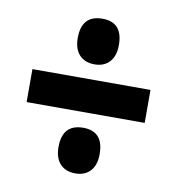

<svg xmlns="http://www.w3.org/2000/svg" viewBox="-67 -688 619 671"><g transform="rotate(10 242.5 -352.5)"><path d="M244 -465Q209 -465 189.5 -486Q170 -507 170 -546Q170 -627 244 -627Q316 -627 316 -546Q316 -507 296.5 -486Q277 -465 244 -465ZM33 -294V-411H452V-294ZM244 -78Q209 -78 189.5 -99Q170 -120 170 -159Q170 -240 244 -240Q316 -240 316 -159Q316 -120 296.5 -99Q277 -78 244 -78Z"/></g></svg>

Font: Noto Sans Lao Looped ExtraCondensed ExtraBold
Style: Regular
Weight: 800
Width: 2
Designer: Mark Frömberg, Ben Mitchell
Foundry: The Fontpad Ltd
Version: Version 1.002; ttfautohint (v1.8.4.7-5d5b)